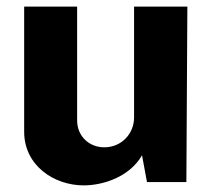

<svg xmlns="http://www.w3.org/2000/svg" viewBox="-20 -550 652 580"><path d="M295 -105C249 -105 213 -139 213 -186V-530H53V-152C53 -50 143 10 233 10C292 10 372 -16 409 -81L424 0H543L546 -530H385V-195C385 -147 348 -105 295 -105Z"/></svg>

Font: 18Franklin
Style: Bold
Weight: 700
Designer: Pablo Impallari, Rodrigo Fuenzalida (Modified by Dan O. Williams)
Version: Version 0.025;PS 000.025;hotconv 1.0.88;makeotf.lib2.5.64775